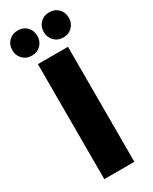

<svg xmlns="http://www.w3.org/2000/svg" viewBox="-243 -960 807 1013"><g transform="rotate(-30 160.0 -454.0)"><path d="M68 -700.6H251.1V0H68ZM64.1 -908Q97.6 -908 118.9 -886.3Q140.1 -864.6 140.1 -831.4Q140.1 -799 118.9 -777Q97.6 -755 64.1 -755Q30.7 -755 9.2 -777Q-12.3 -799 -12.3 -831.3Q-12.3 -864.9 9.2 -886.4Q30.7 -908 64.1 -908ZM255.9 -908Q289.3 -908 310.6 -886.3Q331.9 -864.6 331.9 -831.4Q331.9 -799 310.6 -777Q289.3 -755 255.9 -755Q222.4 -755 200.9 -777Q179.4 -799 179.4 -831.3Q179.4 -864.9 200.9 -886.4Q222.4 -908 255.9 -908Z"/></g></svg>

Font: Alexandria
Style: Regular
Weight: 400
Designer: Mohamed Gaber
Foundry: Kief Type Foundry
Version: Version 5.100